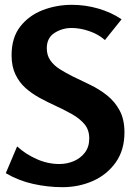

<svg xmlns="http://www.w3.org/2000/svg" viewBox="-20 -764 556 796"><path d="M278 -744Q334 -744 387.5 -728.5Q441 -713 484 -684L415 -598Q388 -622 350 -635Q312 -648 277 -648Q238 -648 206 -627.5Q174 -607 174 -564Q174 -535 188.5 -514Q203 -493 227.5 -477.5Q252 -462 282 -447Q317 -430 354.5 -412Q392 -394 424 -368.5Q456 -343 476 -306Q496 -269 496 -215Q496 -142 460 -91Q424 -40 365.5 -14Q307 12 239 12Q178 12 117.5 -1.5Q57 -15 4 -46L51 -157Q86 -125 132 -104.5Q178 -84 226 -84Q258 -84 286 -96Q314 -108 332 -131.5Q350 -155 350 -190Q350 -226 330 -249.5Q310 -273 278 -291Q246 -309 209 -326Q176 -341 144 -358.5Q112 -376 86 -399Q60 -422 44 -455.5Q28 -489 28 -535Q28 -608 64 -654Q100 -700 157 -722Q214 -744 278 -744Z"/></svg>

Font: Rosario Light
Style: Bold
Weight: 700
Version: Version 1.101; ttfautohint (v1.8.1.43-b0c9)